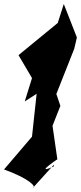

<svg xmlns="http://www.w3.org/2000/svg" viewBox="-28 -844 402 954"><path d="M239 -17C126 33 288 -74 257 -52L233 -219L272 -318L252 -377L341 -602L354 -658L289 -824L259 -730L64 -570L131 -456L95 -340L154 -378L131 -165L-8 -2C114 42 156 84 135 90L240 -26Z"/></svg>

Font: Asimov Silicon
Style: Regular
Weight: 400
Designer: Google
Version: Version 2.000980; 2014